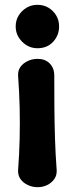

<svg xmlns="http://www.w3.org/2000/svg" viewBox="-20 -760 310 796"><path d="M136 16Q114 16 95 7Q76 -2 65 -17.5Q54 -33 55 -54Q60 -121 61.5 -185.5Q63 -250 61.5 -314.5Q60 -379 55 -446Q54 -468 65 -483Q76 -498 95 -507Q114 -516 136 -516Q167 -516 186 -497Q205 -478 205 -447Q205 -380 205.5 -315Q206 -250 208 -185.5Q210 -121 215 -54Q216 -33 205 -17.5Q194 -2 176 7Q158 16 136 16ZM135 -560Q110 -560 90 -572.5Q70 -585 57.5 -605Q45 -625 45 -650Q45 -676 57.5 -696Q70 -716 90 -728Q110 -740 135 -740Q161 -740 181 -728Q201 -716 213 -696Q225 -676 225 -650Q225 -614 200.5 -587Q176 -560 135 -560Z"/></svg>

Font: Winky Sans SemiBold
Style: Regular
Weight: 600
Designer: Simon Atzbach
Foundry: typofactur
Version: Version 1.205